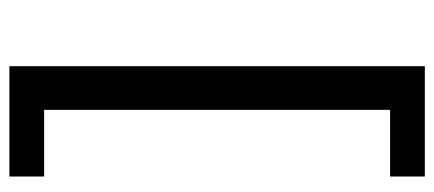

<svg xmlns="http://www.w3.org/2000/svg" viewBox="-278 -467 925 409"><g transform="rotate(-90 184.5 -262.5)"><path d="M13 180V106H155V-631H13V-705H248V180Z"/></g></svg>

Font: Nunito Sans 7pt SemiExpanded
Style: Regular
Weight: 400
Width: 6
Designer: Vernon Adams
Foundry: Vernon Adams
Version: Version 3.101;gftools[0.9.27]